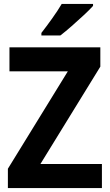

<svg xmlns="http://www.w3.org/2000/svg" viewBox="-20 -1047 558 974"><path d="M497 -93H20V-191L324 -685H28V-807H489V-709L185 -215H497ZM452 -1017Q436 -999 406 -971Q376 -943 343.5 -914.5Q311 -886 286 -867H190V-880Q215 -912 244 -952.5Q273 -993 293 -1027H452Z"/></svg>

Font: Noto Sans Telugu UI SemiCondensed
Style: Bold
Weight: 700
Width: 4
Designer: Jelle Bosma - Monotype Design Team
Foundry: Monotype Imaging Inc.
Version: Version 2.005; ttfautohint (v1.8.4.7-5d5b)